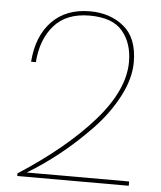

<svg xmlns="http://www.w3.org/2000/svg" viewBox="-52 -756 670 801"><g transform="rotate(5 283.5 -355.5)"><path d="M50 0V-11Q245 -137 359 -267Q473 -397 473 -515Q473 -593 431 -643Q389 -693 293 -693Q196 -693 144.5 -634.5Q93 -576 86 -480H66Q74 -588 133.5 -649.5Q193 -711 293 -711Q378 -711 435.5 -663.5Q493 -616 493 -515Q493 -447 454 -372Q415 -297 352.5 -231.5Q290 -166 222.5 -112Q155 -58 88 -18H517V0Z"/></g></svg>

Font: Poppins Thin
Style: Regular
Weight: 250
Designer: Ninad Kale (Devanagari), Jonny Pinhorn (Latin)
Foundry: Indian Type Foundry
Version: Version 3.200;PS 1.000;hotconv 16.6.54;makeotf.lib2.5.65590